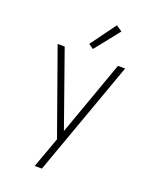

<svg xmlns="http://www.w3.org/2000/svg" viewBox="-173 -852 922 1152"><g transform="rotate(20 288.0 -276.0)"><path d="M194 205H240L504 -530H458L287 -52L118 -530H73L265 9L231 103Q222 129 212.5 154Q203 179 194 205ZM282 -574 407 -731 369 -757 251 -595Z"/></g></svg>

Font: Iosevka Sparkle Extralight
Style: Regular
Weight: 200
Designer: Belleve Invis
Foundry: Belleve Invis
Version: Version 4.5.0; ttfautohint (v1.8.3)